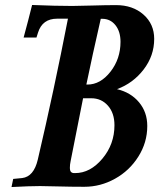

<svg xmlns="http://www.w3.org/2000/svg" viewBox="-20 -753 642 774"><path d="M328.1 -412.1H332.5Q384.8 -412.1 425.3 -463.9Q465.8 -515.6 465.8 -584.5Q465.8 -626 445.3 -651.6Q424.8 -677.2 392.1 -677.2H386.2Q351.6 -525.9 328.1 -412.1ZM279.3 -55.2H282.7Q343.8 -55.2 392.6 -113.3Q441.4 -171.4 441.4 -248Q441.4 -297.4 415 -327.1Q388.7 -356.9 347.7 -356.9H314.9Q300.8 -287.1 264.6 -103Q261.7 -89.4 261.7 -77.1Q261.7 -64.9 266.1 -60.1Q270.5 -55.2 279.3 -55.2ZM26.4 1 33.2 -31.7 69.3 -35.2Q116.2 -41 132.3 -109.4Q197.8 -389.2 253.9 -677.7H210.4Q150.9 -677.7 133.3 -621.6L127 -601.6H75.2Q94.2 -671.4 109.4 -732.9Q206.1 -729 271 -729Q296.9 -729 351.8 -730.7Q406.7 -732.4 447.8 -732.4Q515.1 -732.4 558.3 -694.3Q601.6 -656.2 601.6 -596.2Q601.6 -528.3 559.1 -472.9Q516.6 -417.5 451.7 -393.6Q507.3 -380.4 540.5 -340.6Q573.7 -300.8 573.7 -245.1Q573.7 -178.7 537.8 -121.8Q502 -64.9 443.6 -32.5Q385.3 0 319.8 0Q268.1 0 212.6 -1.5Q157.2 -2.9 141.6 -2.9Q99.6 -2.9 26.4 1Z"/></svg>

Font: Flanker
Style: Bold Italic
Weight: 700
Italic angle: -12°
Designer: Flanker
Version: Version 2.000